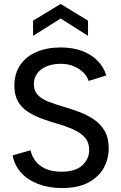

<svg xmlns="http://www.w3.org/2000/svg" viewBox="-20 -948 616 975"><path d="M295 7Q227 7 173 -14Q119 -35 86 -72.5Q53 -110 44 -159L135 -185Q141 -157 159 -132Q177 -107 210 -91.5Q243 -76 292 -76Q363 -76 398 -108.5Q433 -141 433 -187Q433 -224 412 -248.5Q391 -273 353.5 -290Q316 -307 267 -321Q225 -333 187 -347.5Q149 -362 118.5 -382.5Q88 -403 70.5 -434.5Q53 -466 53 -512Q53 -574 82.5 -617.5Q112 -661 165 -684Q218 -707 288 -707Q348 -707 395 -690Q442 -673 474 -641Q506 -609 520 -565L430 -537Q423 -560 403.5 -579.5Q384 -599 355 -611.5Q326 -624 288 -624Q250 -624 219 -612Q188 -600 170 -576.5Q152 -553 152 -520Q152 -486 172 -465.5Q192 -445 225.5 -432Q259 -419 299 -407Q341 -395 382.5 -379.5Q424 -364 457.5 -341Q491 -318 511.5 -283Q532 -248 532 -195Q532 -140 506 -94Q480 -48 427.5 -20.5Q375 7 295 7ZM148 -766V-843L288 -928L427 -843V-766L288 -854Z"/></svg>

Font: Envelope Sans Variable
Style: Regular
Weight: 500
Designer: Andreas Rasmussen / Norman Anderson
Foundry: mail.de GmbH
Version: Version 1.150